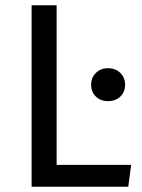

<svg xmlns="http://www.w3.org/2000/svg" viewBox="-20 -709 538 729"><path d="M195 -83H478L467 0H100V-689H195ZM455 -387Q455 -360 437 -342.5Q419 -325 390 -325Q362 -325 344 -342.5Q326 -360 326 -387Q326 -414 344 -432Q362 -450 390 -450Q419 -450 437 -432Q455 -414 455 -387Z"/></svg>

Font: Fira Sans
Style: Regular
Weight: 400
Designer: bBox Type GmbH & Carrois Corporate GbR & Edenspiekermann AG
Foundry: bBox Type GmbH & Carrois Corporate GbR & Edenspiekermann AG
Version: Version 4.301